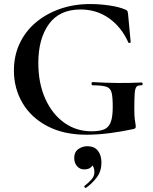

<svg xmlns="http://www.w3.org/2000/svg" viewBox="-20 -656 759 952"><path d="M409 12Q296 12 215 -30.5Q134 -73 91.5 -145.5Q49 -218 49 -306Q49 -380 77.5 -440.5Q106 -501 157.5 -544.5Q209 -588 278 -612Q347 -636 428 -636Q473 -636 521.5 -629Q570 -622 600 -609Q609 -606 611.5 -601.5Q614 -597 615 -586L628 -447Q628 -444 623 -443Q618 -442 616 -446Q582 -522 520.5 -565.5Q459 -609 379 -609Q275 -609 222.5 -536.5Q170 -464 170 -344Q170 -243 204.5 -166.5Q239 -90 298.5 -47.5Q358 -5 434 -5Q472 -5 495 -14Q518 -23 528.5 -49Q539 -75 539 -126Q539 -174 533.5 -196.5Q528 -219 507 -226Q486 -233 440 -233Q434 -233 434 -241Q434 -249 439 -249Q508 -245 564 -244.5Q620 -244 682 -247Q687 -247 687 -240Q687 -233 682 -233Q665 -234 657.5 -226.5Q650 -219 648 -194Q646 -169 646 -116Q646 -83 648 -67Q650 -51 651.5 -43.5Q653 -36 653 -28Q653 -22 650.5 -20Q648 -18 641 -16Q586 -4 525.5 4Q465 12 409 12ZM407 275Q403 277 399.5 272.5Q396 268 400 265Q418 251 433 234.5Q448 218 448 198Q448 175 439 166Q430 157 416 156L443 137Q444 160 432.5 172Q421 184 397 184Q376 184 362 168Q348 152 348 127Q348 98 368 83.5Q388 69 413 69Q448 69 465.5 91.5Q483 114 483 150Q483 192 461 222Q439 252 407 275Z"/></svg>

Font: Cormorant
Style: Bold
Weight: 700
Designer: Christian Thalmann (Catharsis Fonts)
Foundry: Catharsis Fonts
Version: Version 4.000